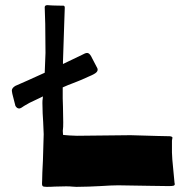

<svg xmlns="http://www.w3.org/2000/svg" viewBox="-20 -722 705 747"><path d="M660 -6Q660 -1 655 0.5Q650 2 637 2L564 1L440 -1Q415 -1 370 2Q350 3 325.5 4Q301 5 277 5L260 4Q254 3 237 3L192 4Q180 5 161 5Q148 5 145.5 1.5Q143 -2 143.5 -9Q144 -16 144 -21Q144 -43 147 -97L150 -200L148 -247Q147 -261 146 -280.5Q145 -300 145 -321Q145 -333 146 -336L147 -347L137 -342Q135 -341 95 -322L74 -310Q62 -301 56 -300H54Q46 -300 40 -310L28 -357L26 -369Q26 -380 40 -388L90 -410L154 -439L157 -516L156 -629L154 -693V-694Q154 -702 165 -702L179 -701Q184 -701 192 -700.5Q200 -700 217 -700H226Q232 -700 232 -692L230 -634Q225 -494 225 -482V-473L300 -509Q312 -516 319 -516Q327 -516 334 -504L359 -456Q362 -448 355.5 -441Q349 -434 327 -425L298 -412Q288 -408 279.5 -404.5Q271 -401 263 -398Q244 -391 224 -382V-339Q224 -320 225 -306L226 -246Q226 -225 225 -220Q224 -214 224.5 -209Q225 -204 225 -202Q225 -198 226 -197L250 -195Q282 -193 303 -194L488 -196Q488 -196 593 -193L640 -192Q651 -191 651 -186Q651 -184 650 -181Q649 -178 649 -175V-129Q649 -111 655 -53L659 -11Z"/></svg>

Font: Barrio
Style: Regular
Weight: 400
Designer: Pablo Cosgaya & Sergio Jimenez
Foundry: Pablo Cosgaya & Sergio Jimenez
Version: Version 1.005